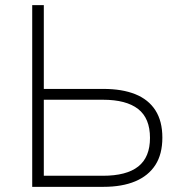

<svg xmlns="http://www.w3.org/2000/svg" viewBox="-20 -725 709 745"><path d="M105 0V-705H150V-380H381Q454 -380 505 -359.5Q556 -339 583 -297Q610 -255 610 -191Q610 -127 583 -85Q556 -43 505 -21.5Q454 0 381 0ZM150 -43H379Q471 -43 516.5 -79Q562 -115 562 -190Q562 -266 516 -302Q470 -338 379 -338H150Z"/></svg>

Font: Nunito Sans 10pt ExtraLight
Style: Regular
Weight: 250
Designer: Vernon Adams
Foundry: Vernon Adams
Version: Version 3.101;gftools[0.9.27]